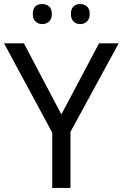

<svg xmlns="http://www.w3.org/2000/svg" viewBox="-30 -928 606 948"><path d="M132 -859Q132 -908 179 -908Q199 -908 212.5 -896Q226 -884 226 -859Q226 -835 212.5 -822Q199 -809 179 -809Q158 -809 145 -822Q132 -835 132 -859ZM320 -859Q320 -884 333 -896Q346 -908 366 -908Q386 -908 399.5 -896Q413 -884 413 -859Q413 -835 399.5 -822Q386 -809 366 -809Q346 -809 333 -822Q320 -835 320 -859ZM273 -363 459 -714H556L318 -277V0H228V-273L-10 -714H88Z"/></svg>

Font: Advent Sans Logo
Style: Regular
Weight: 400
Designer: Types & Symbols
Foundry: Types & Symbols
Version: Version 1.002